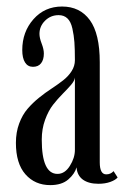

<svg xmlns="http://www.w3.org/2000/svg" viewBox="-20 -546 383 577"><path d="M130.9 10.3Q85 10.3 56.4 -22.2Q27.8 -54.7 27.8 -116.7Q27.8 -148.4 37.6 -174.8Q47.4 -201.2 63 -219.2Q78.6 -237.3 97.4 -252.4Q116.2 -267.6 135.3 -280Q154.3 -292.5 169.9 -304.7Q185.5 -316.9 195.3 -332.3Q205.1 -347.7 205.1 -365.2Q205.1 -398.4 203.6 -419.2Q202.1 -439.9 197.5 -460.4Q192.9 -481 182.6 -490.7Q172.4 -500.5 156.2 -500.5Q132.3 -500.5 115.5 -483.9Q98.6 -467.3 98.6 -444.3Q98.6 -432.1 105.2 -415Q111.8 -397.9 111.8 -385.3Q111.8 -366.7 103.5 -356Q95.2 -345.2 79.1 -345.2Q63.5 -345.2 55.2 -358.4Q46.9 -371.6 46.9 -395.5Q46.9 -450.2 80.6 -488.3Q114.3 -526.4 166.5 -526.4Q220.2 -526.4 250 -485.6Q279.8 -444.8 279.8 -358.9V-58.1Q279.8 -22 299.3 -22Q312.5 -22 321.3 -31.7L333.5 -12.7Q327.1 -4.9 311.5 0.7Q295.9 6.3 275.9 6.3Q246.6 6.3 229.2 -6.1Q211.9 -18.6 210 -43Q204.6 -23.4 185.1 -6.6Q165.5 10.3 130.9 10.3ZM152.8 -23.4Q174.8 -23.4 189.9 -47.4Q205.1 -71.3 205.1 -95.7V-313Q204.1 -303.2 193.4 -290.8Q182.6 -278.3 168.2 -263.9Q153.8 -249.5 139.6 -231.4Q125.5 -213.4 115.5 -186Q105.5 -158.7 105.5 -126.5Q105.5 -23.4 152.8 -23.4Z"/></svg>

Font: Imbue
Style: Regular
Weight: 400
Designer: Tyler Finck
Foundry: Etcetera Type Company
Version: Version 0.910